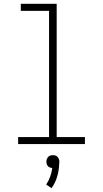

<svg xmlns="http://www.w3.org/2000/svg" viewBox="-20 -755 540 1006"><path d="M75 0V-37H237V-698H89V-735H277V-37H425V0ZM250 231 222 212Q235 193 243 170.5Q251 148 254 125Q248 125 241.5 122.5Q235 120 231 115.5Q227 111 225 104.5Q223 98 223 92Q223 85 225.5 78.5Q228 72 232.5 67Q237 62 243.5 60Q250 58 257 58Q264 58 270.5 60Q277 62 281.5 67Q286 72 288.5 78.5Q291 85 291 92V94L290 105Q289 138 279.5 170.5Q270 203 250 231Z"/></svg>

Font: Iosevka SS18 Extralight
Style: Regular
Weight: 200
Monospace: yes
Designer: Belleve Invis
Foundry: Belleve Invis
Version: Version 25.1.1; ttfautohint (v1.8.4)